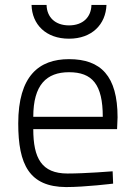

<svg xmlns="http://www.w3.org/2000/svg" viewBox="-20 -749 547 779"><path d="M254 -45C149 -45 115 -107 115 -225H455L457 -273C457 -441 389 -509 260 -509C138 -509 54 -441 54 -248C54 -81 99 9 248 10C326 10 439 -4 439 -4L437 -54C437 -54 327 -45 254 -45ZM115 -275C115 -405 169 -456 260 -456C354 -456 397 -407 397 -275ZM108 -729C110 -650 166 -592 260 -592C353 -592 409 -650 412 -729H351C350 -680 317 -646 260 -646C203 -646 170 -680 169 -729Z"/></svg>

Font: TitilliumText22L
Style: 250 wt
Weight: 300
Designer: Campivisivi
Foundry: Campivisivi
Version: 1.000